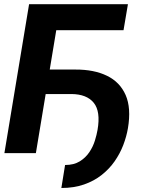

<svg xmlns="http://www.w3.org/2000/svg" viewBox="-20 -748 692 938"><path d="M605 -727.5 583.5 -600.6H254.9L155.3 0H1.5L122.1 -727.5ZM182.6 -288.6 202.1 -408.2H348.1Q439 -408.7 502.4 -377.9Q565.9 -347.2 593.8 -283.7Q621.6 -220.2 605 -121.6Q598.1 -81.1 582.3 -39.6Q566.4 2 540.3 39.6Q514.2 77.1 476.8 106.7Q439.5 136.2 390.4 153.3Q341.3 170.4 279.8 170.4L297.9 58.1Q340.8 58.1 369.6 40.3Q398.4 22.5 416.5 -4.6Q434.6 -31.7 443.6 -61Q452.6 -90.3 456.5 -113.3Q472.2 -203.6 438 -245.8Q403.8 -288.1 328.6 -288.6Z"/></svg>

Font: Inter Tight
Style: Bold Italic
Weight: 700
Italic angle: -9.39999°
Designer: Rasmus Andersson
Foundry: rsms
Version: Version 3.004